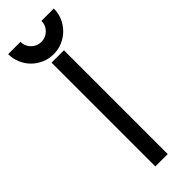

<svg xmlns="http://www.w3.org/2000/svg" viewBox="-294 -915 938 938"><g transform="rotate(-45 175.0 -446.0)"><path d="M331.5 -894Q331.5 -861.3 319.1 -832.8Q306.6 -804.2 285.2 -782.7Q263.7 -761.2 234.9 -748.8Q206.1 -736.3 173.8 -736.3Q141.1 -736.3 112.3 -748.8Q83.5 -761.2 62.3 -782.5Q41 -803.7 28.6 -832.5Q16.1 -861.3 16.1 -894H101.1Q101.1 -878.9 106.7 -865.7Q112.3 -852.5 122.3 -842.5Q132.3 -832.5 145.5 -826.9Q158.7 -821.3 173.8 -821.3Q188.5 -821.3 201.7 -826.9Q214.8 -832.5 224.9 -842.5Q234.9 -852.5 240.5 -865.7Q246.1 -878.9 246.1 -894ZM136.7 2.4V-714.8H222.2V2.4Z"/></g></svg>

Font: Proletarsk
Style: Regular
Weight: 400
Designer: Peter Wiegel, original typeface by Carl Albert Fahrenwaldt 1901
Foundry: Peter Wiegel
Version: Version 1.000 2010 initial release